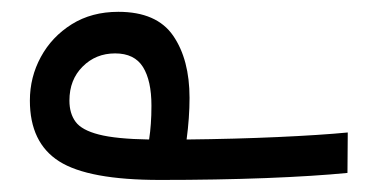

<svg xmlns="http://www.w3.org/2000/svg" viewBox="-20 -297 626 320"><path d="M246.6 2.9Q127.4 2.9 78.6 -28.1Q29.8 -59.1 29.8 -129.4Q29.8 -168.5 48.1 -202.1Q66.4 -235.8 99.6 -256.6Q132.8 -277.3 177.2 -277.3Q241.2 -277.3 268.6 -237.5Q295.9 -197.8 295.9 -133.8Q295.9 -101.1 291 -64.5Q372.6 -65.4 443.1 -68.6Q513.7 -71.8 559.6 -76.2L559.1 -8.8Q504.4 -3.4 423.1 -0.2Q341.8 2.9 246.6 2.9ZM228.5 -64.5Q230.5 -77.6 231.4 -90.8Q232.4 -104 232.4 -121.1Q232.4 -162.6 218.3 -185.3Q204.1 -208 171.9 -208Q139.6 -208 117.7 -186Q95.7 -164.1 95.7 -129.4Q95.7 -107.9 106 -94Q116.2 -80.1 144.8 -72.8Q173.3 -65.4 228.5 -64.5Z"/></svg>

Font: Cascadia Mono NF SemiLight
Style: Regular
Weight: 350
Monospace: yes
Designer: Aaron Bell
Foundry: Saja Typeworks
Version: Version 2404.023; ttfautohint (v1.8.4)